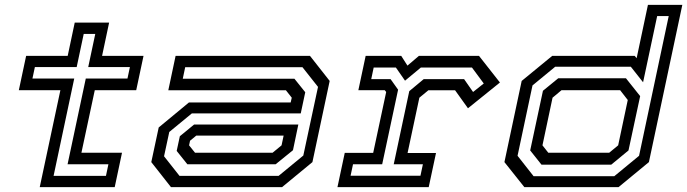

<svg xmlns="http://www.w3.org/2000/svg" viewBox="-20 -770 2828 790"><path d="M143.5 0 228.5 -399H57.5L87.5 -540H258.5L287.5 -677H429L400 -540H570.5L540.5 -399H370L315 -141.5H482L452 0ZM200.5 -46.5H416L426 -94H258L333 -447H504.5L514.5 -494H343L372 -630.5H324.5L295.5 -494H123.5L113.5 -447H285.5Z M683.5 0 602.5 -103 633 -245.5 757.5 -348.5H1176L1180.5 -368L1156.5 -398.5H672.5L702.5 -540H1255.5L1336.5 -437L1265.5 -103L1140.5 0ZM718.5 -46.5H1126.5L1228 -130L1288.5 -412.5L1224.5 -493.5H742L732 -446H1191.5L1236 -390.5L1217.5 -303.5H769.5L676.5 -227L655 -127ZM751 -94 707 -149 720 -209.5 778.5 -257.5H1207.5L1185.5 -152L1114 -94ZM782.5 -141.5H1101.5L1138.5 -172L1147 -212H787.5L762 -191L758 -172Z M1368.5 0 1398.5 -141H1515.5L1569 -391.5L1563 -399H1454.5L1484.5 -540H1631L1656.5 -500L1703.5 -540H1951L2037 -430.5L1905.5 -324.5L1852.5 -398.5H1742.5L1705.5 -368L1657 -140.5H1774L1744 0ZM1422.5 -47H1710L1720 -94H1600L1664 -395L1723.5 -444.5H1889.5L1926.5 -391.5L1970.5 -426.5L1922 -492H1711.5L1646.5 -438L1609 -492H1517.5L1507.5 -444.5H1587L1618 -401L1552.5 -94H1432.5Z M2525 0H2137.5L2055.5 -103L2126.5 -437L2252 -540H2591.5L2599.5 -530.5L2646 -750H2787.5L2650 -103ZM2507.5 -45 2609.5 -129 2731.5 -704H2684L2626 -431.5L2575.5 -495.5H2264.5L2171 -418.5L2109.5 -129L2175.5 -45ZM2495 -92.5H2208L2161.5 -151L2214 -396.5L2277 -448H2555.5L2614 -374.5L2566 -151ZM2486.5 -141.5 2523.5 -172 2563 -358.5 2531.5 -399H2290.5L2253.5 -368L2212 -172L2236 -141.5Z"/></svg>

Font: Tourney Expanded Medium
Style: Italic
Weight: 500
Width: 7
Italic angle: -12°
Designer: Tyler Finck
Foundry: Etcetera Type Co
Version: Version 1.010; ttfautohint (v1.8.3)